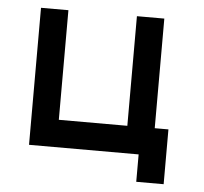

<svg xmlns="http://www.w3.org/2000/svg" viewBox="-47 -549 743 698"><g transform="rotate(5 325.0 -200.0)"><path d="M75 -500H175V-100H425V-500H525V-100H575V100H475V0H75Z"/></g></svg>

Font: Monoikos Medium
Style: Regular
Weight: 500
Designer: Brian Krent
Version: Version 0.088